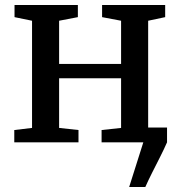

<svg xmlns="http://www.w3.org/2000/svg" viewBox="-20 -573 726 773"><path d="M500 180 557 0 539.5 -59.5H652.5V0Q639.5 29.5 623.5 61Q607.5 92.5 592.2 122.8Q577 153 565 180ZM37.5 0V-49.5L109 -58V-489.5L38.5 -504V-553H293.5V-504L218 -489.5V-315.5H467.5V-489.5L391 -504V-553H645V-504L576.5 -489.5V-58L648 -49.5V0H389V-49.5L467.5 -58V-258H218V-58L296 -49.5V0Z"/></svg>

Font: Merriweather 24pt Medium
Style: Regular
Weight: 500
Designer: Eben Sorkin
Foundry: Eben Sorkin
Version: Version 2.100